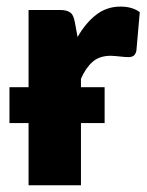

<svg xmlns="http://www.w3.org/2000/svg" viewBox="-20 -548 434 568"><path d="M209.5 -438.5Q233.5 -480.5 264.8 -504.5Q296 -528.5 336.5 -528.5Q371.5 -528.5 393.5 -512L383.5 -398Q381 -387 375.2 -383Q369.5 -379 359.5 -379Q355.5 -379 349 -379.5Q342.5 -380 335.5 -380.8Q328.5 -381.5 321.2 -382.2Q314 -383 308 -383Q274 -383 253.8 -365Q233.5 -347 219.5 -315V-290H289.5V-184H219.5V0H64.5V-184H8V-290H64.5V-518.5H156.5Q168 -518.5 175.8 -516.5Q183.5 -514.5 188.8 -510.2Q194 -506 196.8 -499Q199.5 -492 201.5 -482Z"/></svg>

Font: Lato ExtraBold
Style: Regular
Weight: 800
Designer: Lukasz Dziedzic with Adam Twardoch and Botio Nikoltchev
Foundry: tyPoland Lukasz Dziedzic
Version: Version 2.015; 2015-08-06; http://www.latofonts.com/